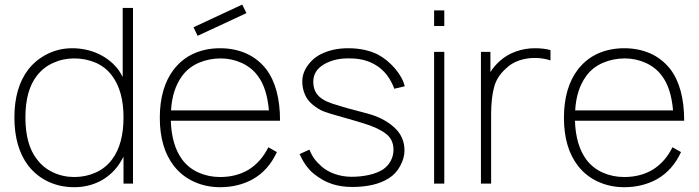

<svg xmlns="http://www.w3.org/2000/svg" viewBox="-20 -784 2984 820"><path d="M548 -750V0H507.5V-114.5Q494.5 -91 487.5 -81Q454.5 -34 405.2 -9.2Q356 15.5 297 15.5Q237 15.5 187 -7.8Q137 -31 101 -76Q41.5 -154.5 41.5 -282.5Q41.5 -410 101 -487.5Q134.5 -530 183.5 -554Q232.5 -578 288.5 -578Q318.5 -578 347.2 -571.8Q376 -565.5 401.5 -553.5Q427 -541.5 449 -523.8Q471 -506 487.5 -483.5Q498 -467.5 504 -455V-750ZM507.5 -282.5Q507.5 -395.5 458.5 -460.5Q445.5 -478.5 428 -492.5Q410.5 -506.5 389.5 -515.8Q368.5 -525 345 -529.8Q321.5 -534.5 297 -534.5Q249 -534.5 206.8 -515.2Q164.5 -496 137.5 -460.5Q88.5 -398 88.5 -282.5Q88.5 -166.5 137.5 -104Q164.5 -67.5 206.8 -47.8Q249 -28 297 -28Q346.5 -28 389 -47.2Q431.5 -66.5 458.5 -103Q507.5 -168 507.5 -282.5Z M824 -631 806.5 -667.5 1014.5 -764.5 1032.5 -728ZM1126 -155 1162.5 -134.5Q1127 -57 1059.5 -18.5Q997.5 15.5 920 15.5Q860 15.5 808.8 -7.8Q757.5 -31 723 -75Q662.5 -152.5 662.5 -281Q662.5 -410 723 -488.5Q759 -534 809.2 -556Q859.5 -578 920 -578Q980.5 -578 1030.8 -556Q1081 -534 1117 -488.5Q1176 -410 1176 -268.5H709.5Q713 -163 758.5 -102Q785.5 -66 828 -47Q870.5 -28 920 -28Q989.5 -28 1042 -59.5Q1095 -92.5 1126 -155ZM710.5 -312.5H1128.5Q1120 -409.5 1080.5 -460.5Q1067.5 -478.5 1050 -492.2Q1032.5 -506 1012.2 -515.2Q992 -524.5 969.2 -529.5Q946.5 -534.5 923 -534.5Q873 -534.5 829.2 -515.8Q785.5 -497 758.5 -460.5Q715.5 -402.5 710.5 -312.5Z M1664 -405Q1640 -469.5 1591.2 -502Q1542.5 -534.5 1475.5 -534.5Q1411 -536.5 1364 -509.5Q1318 -482.5 1318 -435.5Q1318 -414.5 1324.5 -398.8Q1331 -383 1344 -371Q1357 -359 1377.2 -350Q1397.5 -341 1425.5 -333.5Q1441.5 -328 1471.5 -319.8Q1501.5 -311.5 1546 -300Q1617.5 -281.5 1662.5 -241Q1707.5 -201 1707.5 -141.5Q1707.5 -108.5 1689 -75Q1671.5 -42 1641 -23Q1583 14.5 1483.5 14.5Q1438 14.5 1398.8 2Q1359.5 -10.5 1322 -40.5Q1303.5 -54.5 1286 -79Q1277.5 -91 1271 -102.8Q1264.5 -114.5 1259.5 -126L1301.5 -145Q1310.5 -122.5 1322.5 -106Q1334.5 -89.5 1353.5 -73Q1377.5 -52 1411.2 -40.5Q1445 -29 1481.5 -29Q1501 -29 1520 -31Q1539 -33 1556.5 -37Q1574 -41 1589.2 -47Q1604.5 -53 1616 -60.5Q1637 -75 1648.8 -97Q1660.5 -119 1660.5 -145Q1660.5 -189.5 1626 -214.5Q1609 -227 1584.8 -238Q1560.5 -249 1528.5 -258.5Q1517.5 -262 1491.8 -269.5Q1466 -277 1425.5 -288.5Q1404.5 -294 1388.8 -299.2Q1373 -304.5 1361.5 -308.5Q1340 -317 1316 -336.5Q1293 -355 1282 -381Q1271 -407 1271 -435.5Q1271 -473.5 1295.5 -506Q1320 -539.5 1357.5 -556Q1405.5 -578 1467 -578Q1540 -578 1594 -551Q1633.5 -530 1666.5 -492Q1699.5 -453.5 1708.5 -415.5Z M1877.5 -739.5V-673H1834V-739.5ZM1877.5 -562.5V0H1834V-562.5Z M2331 -570V-526Q2300 -536.5 2264 -536.5Q2228 -536.5 2195.8 -525.2Q2163.5 -514 2141 -491.5Q2102.5 -457.5 2090.5 -413Q2078 -368 2077.5 -299V0H2034V-562.5H2074.5V-476Q2081.5 -488 2091.5 -499.8Q2101.5 -511.5 2114 -523Q2144 -550 2183 -564Q2222 -578 2264 -578Q2303.5 -578 2331 -570Z M2852 -155 2888.5 -134.5Q2853 -57 2785.5 -18.5Q2723.5 15.5 2646 15.5Q2586 15.5 2534.8 -7.8Q2483.5 -31 2449 -75Q2388.5 -152.5 2388.5 -281Q2388.5 -410 2449 -488.5Q2485 -534 2535.2 -556Q2585.5 -578 2646 -578Q2706.5 -578 2756.8 -556Q2807 -534 2843 -488.5Q2902 -410 2902 -268.5H2435.5Q2439 -163 2484.5 -102Q2511.5 -66 2554 -47Q2596.5 -28 2646 -28Q2715.5 -28 2768 -59.5Q2821 -92.5 2852 -155ZM2436.5 -312.5H2854.5Q2846 -409.5 2806.5 -460.5Q2793.5 -478.5 2776 -492.2Q2758.5 -506 2738.2 -515.2Q2718 -524.5 2695.2 -529.5Q2672.5 -534.5 2649 -534.5Q2599 -534.5 2555.2 -515.8Q2511.5 -497 2484.5 -460.5Q2441.5 -402.5 2436.5 -312.5Z"/></svg>

Font: Russisch Sans ExtraLight
Style: Regular
Weight: 200
Width: 4
Designer: Michael Sharanda (font) & Cristiano Sobral (main changes)
Foundry: Michael Sharanda
Version: Version 2.00;September 8, 2020;FontCreator 13.0.0.2681 64-bi